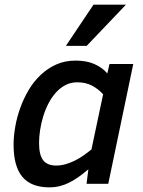

<svg xmlns="http://www.w3.org/2000/svg" viewBox="-20 -786 612 821"><path d="M38.1 -167Q38.1 -203.1 45.2 -243.9Q52.2 -284.7 66.7 -324.7Q81.1 -364.7 102.8 -401.4Q124.5 -438 154.1 -465.8Q183.6 -493.7 220.7 -510.3Q257.8 -526.9 303.2 -526.9Q349.1 -526.9 382.3 -512.7Q415.5 -498.5 439 -472.2L448.2 -512.2H549.8L442.9 0H350.1L357.9 -62Q335.9 -43.5 315.9 -29.3Q295.9 -15.1 275.9 -5.1Q255.9 4.9 235.1 10Q214.4 15.1 190.9 15.1Q113.8 15.1 75.9 -29.5Q38.1 -74.2 38.1 -167ZM420.9 -382.8Q400.4 -405.8 373.3 -419.9Q346.2 -434.1 310.1 -434.1Q282.2 -434.1 259.3 -421.9Q236.3 -409.7 218.3 -389.4Q200.2 -369.1 186.8 -342.8Q173.3 -316.4 164.6 -287.6Q155.8 -258.8 151.4 -229.5Q147 -200.2 147 -174.8Q147 -123.5 164.6 -100.8Q182.1 -78.1 220.2 -78.1Q240.7 -78.1 261 -84Q281.2 -89.8 300.8 -99.6Q320.3 -109.4 337.9 -121.8Q355.5 -134.3 371.1 -147ZM350.6 -589.8H261.7L379.9 -766.1H518.6Z"/></svg>

Font: Clear Sans Medium
Style: Italic
Weight: 500
Italic angle: -12°
Foundry: Intel Corporation
Version: Version 1.00